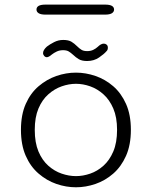

<svg xmlns="http://www.w3.org/2000/svg" viewBox="-20 -803 659 834"><path d="M310 10.5Q267 10.5 225 -4Q183 -18.5 147.8 -48.8Q112.5 -79 91.8 -126.2Q71 -173.5 71 -239Q71 -304.5 91.8 -351.5Q112.5 -398.5 147.8 -428.5Q183 -458.5 225 -473Q267 -487.5 310 -487.5Q352.5 -487.5 394.8 -473Q437 -458.5 471.8 -428.5Q506.5 -398.5 527.5 -351.5Q548.5 -304.5 548.5 -239Q548.5 -173.5 527.5 -126.2Q506.5 -79 471.8 -48.8Q437 -18.5 394.8 -4Q352.5 10.5 310 10.5ZM310 -38Q340.5 -38 371.8 -48.8Q403 -59.5 429.5 -83.2Q456 -107 472.2 -145.2Q488.5 -183.5 488.5 -239Q488.5 -293.5 472.2 -331.5Q456 -369.5 429.5 -393.2Q403 -417 371.8 -428Q340.5 -439 310 -439Q279.5 -439 248 -428Q216.5 -417 189.8 -393.2Q163 -369.5 147 -331.5Q131 -293.5 131 -239Q131 -183.5 147 -145.2Q163 -107 189.8 -83.2Q216.5 -59.5 248 -48.8Q279.5 -38 310 -38ZM358.5 -538Q335.5 -538 322.5 -545.8Q309.5 -553.5 297.5 -565Q287 -574.5 278 -579.8Q269 -585 254 -585Q238.5 -585 226.5 -579.2Q214.5 -573.5 205.5 -566.5Q191.5 -554.5 183.5 -554.5Q177 -554.5 172 -560Q167 -565.5 167 -572.5Q167 -585.5 183.5 -600.5Q196.5 -610.5 215 -620Q233.5 -629.5 254.5 -629.5Q277.5 -629.5 290.2 -621.8Q303 -614 314.5 -602.5Q324.5 -592.5 333.8 -586.8Q343 -581 358.5 -581Q374 -581 385.2 -586.5Q396.5 -592 404.5 -599.5Q411 -606 417.8 -609.8Q424.5 -613.5 431 -613.5Q438 -613.5 443.2 -609Q448.5 -604.5 448.5 -596Q448.5 -585.5 442.5 -580.5Q432.5 -568.5 410.2 -553.2Q388 -538 358.5 -538ZM138.5 -761.5Q138.5 -772 148 -777.5Q157.5 -783 177.5 -783H436.5Q456.5 -783 466 -777.5Q475.5 -772 475.5 -761.5Q475.5 -751.5 466 -745.5Q456.5 -739.5 436.5 -739.5H177.5Q157.5 -739.5 148 -745.5Q138.5 -751.5 138.5 -761.5Z"/></svg>

Font: Sono Monospace Light
Style: Regular
Weight: 300
Version: Version 2.112